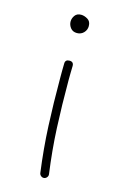

<svg xmlns="http://www.w3.org/2000/svg" viewBox="-107 -590 500 778"><g transform="rotate(15 142.5 -201.0)"><path d="M99.6 -502.4Q99.6 -515.6 108.2 -527.6Q116.7 -539.6 134.3 -539.6Q147.5 -539.6 161.6 -531.2Q175.8 -522.9 175.8 -502.9Q175.8 -486.8 164.6 -475.1Q153.3 -463.4 136.2 -463.4Q118.7 -463.4 109.1 -475.6Q99.6 -487.8 99.6 -502.4ZM160.2 138.2Q152.8 139.2 147 134.5Q141.1 129.9 140.1 123Q127 25.4 122.6 -69.3Q118.2 -164.1 118.2 -270Q118.2 -284.2 118.2 -299.6Q118.2 -314.9 118.7 -330.6Q118.7 -347.7 136.7 -347.7Q154.3 -347.7 154.3 -330.1Q153.8 -314.9 153.6 -299.6Q153.3 -284.2 153.3 -270Q153.3 -164.6 157.7 -71Q162.1 22.5 175.3 118.2Q176.3 125.5 171.6 131.3Q167 137.2 160.2 138.2Z"/></g></svg>

Font: Mikhak-DS1-FD ExtraLight
Style: Regular
Weight: 200
Designer: Amin Abedi
Version: Version 3.2